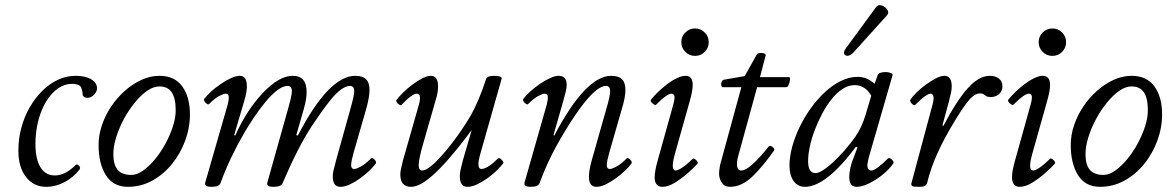

<svg xmlns="http://www.w3.org/2000/svg" viewBox="-20 -709 4511 742"><path d="M159 13Q110 13 80.5 -25Q51 -63 51 -127Q51 -173 62.5 -215.5Q74 -258 95 -294.5Q116 -331 144 -358.5Q172 -386 204.5 -401Q237 -416 272 -416Q297 -416 315.5 -410Q334 -404 344.5 -393Q355 -382 355 -368Q355 -355 343.5 -343Q332 -331 318 -331Q305 -331 300 -340Q299 -354 296.5 -362.5Q294 -371 291 -375Q287 -380 278 -382.5Q269 -385 258 -385Q229 -385 203.5 -367Q178 -349 158.5 -317Q139 -285 128 -242.5Q117 -200 117 -152Q117 -94 136.5 -62.5Q156 -31 192 -31Q212 -31 232 -41Q252 -51 272 -71Q276 -75 280.5 -72.5Q285 -70 288 -65Q291 -60 288 -55Q265 -24 230 -5.5Q195 13 159 13Z M474 13Q418 13 389.5 -31.5Q361 -76 361 -149Q361 -187 374 -225.5Q387 -264 410 -298Q433 -332 463 -358.5Q493 -385 527 -400.5Q561 -416 596 -416Q655 -416 684.5 -375Q714 -334 714 -267Q714 -215 695.5 -165Q677 -115 644.5 -75Q612 -35 568.5 -11Q525 13 474 13ZM488 -33Q509 -33 532.5 -49.5Q556 -66 578.5 -93Q601 -120 619 -153Q637 -186 648 -220Q659 -254 659 -282Q659 -330 643.5 -352.5Q628 -375 596 -375Q573 -375 548.5 -358Q524 -341 500.5 -312Q477 -283 458.5 -248.5Q440 -214 429 -178.5Q418 -143 418 -113Q418 -73 434.5 -53Q451 -33 488 -33Z M798 13Q769 13 773 -3L860 -305Q865 -324 864 -335.5Q863 -347 852 -347Q845 -347 828 -338.5Q811 -330 788 -307Q785 -304 779.5 -307.5Q774 -311 770.5 -317Q767 -323 769 -326Q778 -339 795 -354.5Q812 -370 832.5 -384Q853 -398 872.5 -407Q892 -416 907 -416Q921 -416 927.5 -405.5Q934 -395 934 -375Q934 -365 932 -352Q930 -339 923 -316L885 -187L889 -185Q911 -234 937.5 -275Q964 -316 995 -349Q1027 -383 1056 -399.5Q1085 -416 1111 -416Q1165 -416 1165 -354Q1165 -341 1162.5 -325Q1160 -309 1155 -291L1125 -187L1131 -185Q1191 -301 1246.5 -358.5Q1302 -416 1353 -416Q1381 -416 1394.5 -403Q1408 -390 1408 -361Q1408 -348 1405 -330.5Q1402 -313 1396 -291L1346 -117Q1337 -85 1337 -70.5Q1337 -56 1349 -56Q1357 -56 1374 -65Q1391 -74 1413 -96Q1417 -100 1422.5 -96.5Q1428 -93 1431.5 -87Q1435 -81 1432 -77Q1423 -64 1406.5 -48.5Q1390 -33 1370.5 -19Q1351 -5 1331.5 4Q1312 13 1296 13Q1280 13 1273 2.5Q1266 -8 1266 -28Q1266 -39 1269 -51Q1272 -63 1279 -90L1333 -284Q1341 -312 1345 -330Q1349 -348 1349 -356Q1349 -377 1333 -377Q1317 -377 1298.5 -363.5Q1280 -350 1261 -327Q1242 -304 1222.5 -276.5Q1203 -249 1185 -222Q1157 -179 1129 -124Q1101 -69 1072 -1Q1066 13 1037 13Q1009 13 1013 -3L1092 -284Q1100 -312 1104 -330Q1108 -348 1108 -356Q1108 -377 1092 -377Q1073 -377 1050.5 -359.5Q1028 -342 1005 -314Q982 -286 961 -254.5Q940 -223 923 -194Q897 -149 874 -101Q851 -53 832 -1Q829 6 820.5 9.5Q812 13 798 13Z M1568 13Q1527 13 1527 -35Q1527 -44 1530 -57.5Q1533 -71 1537 -88L1599 -305Q1605 -327 1602.5 -337Q1600 -347 1590 -347Q1582 -347 1567.5 -336.5Q1553 -326 1531 -303Q1529 -301 1523 -304.5Q1517 -308 1513.5 -313.5Q1510 -319 1512 -322Q1522 -336 1538.5 -352Q1555 -368 1574.5 -382.5Q1594 -397 1612.5 -406.5Q1631 -416 1645 -416Q1659 -416 1666 -405.5Q1673 -395 1673 -375Q1673 -365 1671 -352Q1669 -339 1662 -316L1618 -163Q1608 -129 1603 -106Q1598 -83 1598 -72Q1598 -50 1611 -50Q1624 -50 1642.5 -64.5Q1661 -79 1682.5 -102.5Q1704 -126 1726 -154.5Q1748 -183 1767 -211.5Q1786 -240 1800 -264Q1814 -289 1829 -324Q1844 -359 1859 -405Q1861 -410 1868.5 -413Q1876 -416 1889 -416Q1904 -416 1911.5 -413.5Q1919 -411 1919 -406L1837 -117Q1828 -86 1829 -71Q1830 -56 1840 -56Q1852 -56 1868.5 -66.5Q1885 -77 1904 -96Q1908 -100 1913.5 -96Q1919 -92 1923 -86.5Q1927 -81 1925 -78Q1915 -65 1898.5 -49Q1882 -33 1862 -19Q1842 -5 1822.5 4Q1803 13 1787 13Q1771 13 1764 2.5Q1757 -8 1757 -28Q1757 -39 1759.5 -51Q1762 -63 1769 -90L1809 -228L1815 -223Q1781 -176 1746.5 -133.5Q1712 -91 1680 -58Q1648 -25 1619.5 -6Q1591 13 1568 13Z M2031 13Q2003 13 2007 -3L2093 -305Q2098 -324 2097 -335.5Q2096 -347 2085 -347Q2078 -347 2061 -338.5Q2044 -330 2021 -307Q2018 -304 2012.5 -307.5Q2007 -311 2003.5 -316.5Q2000 -322 2002 -326Q2011 -339 2028 -354.5Q2045 -370 2065.5 -384Q2086 -398 2105.5 -407Q2125 -416 2139 -416Q2170 -416 2170 -381Q2170 -369 2166 -353Q2162 -337 2156 -316L2119 -187L2122 -185Q2183 -301 2238 -358.5Q2293 -416 2342 -416Q2370 -416 2383.5 -403Q2397 -390 2397 -361Q2397 -348 2393.5 -328.5Q2390 -309 2380 -277L2334 -117Q2325 -85 2325 -70.5Q2325 -56 2337 -56Q2345 -56 2362 -65Q2379 -74 2401 -96Q2405 -100 2410.5 -96.5Q2416 -93 2419.5 -87Q2423 -81 2420 -77Q2411 -64 2394.5 -48.5Q2378 -33 2358.5 -19Q2339 -5 2320 4Q2301 13 2285 13Q2256 13 2256 -25Q2256 -37 2258.5 -53Q2261 -69 2267 -90L2322 -284Q2330 -310 2334 -329Q2338 -348 2338 -356Q2338 -377 2322 -377Q2301 -377 2271 -348.5Q2241 -320 2203 -264Q2165 -208 2129 -142.5Q2093 -77 2065 -1Q2060 13 2031 13Z M2540 13Q2510 13 2510 -24Q2510 -36 2513 -52.5Q2516 -69 2522 -90L2582 -305Q2588 -327 2586.5 -337Q2585 -347 2574 -347Q2567 -347 2552.5 -337Q2538 -327 2515 -304Q2513 -302 2507 -305.5Q2501 -309 2497 -314.5Q2493 -320 2496 -324Q2506 -337 2522.5 -353Q2539 -369 2558 -383.5Q2577 -398 2596 -407Q2615 -416 2629 -416Q2657 -416 2657 -381Q2657 -369 2654 -353Q2651 -337 2645 -316L2589 -117Q2579 -82 2580 -66Q2581 -50 2591 -50Q2599 -50 2615.5 -60.5Q2632 -71 2657 -95Q2660 -98 2665.5 -94.5Q2671 -91 2674.5 -85.5Q2678 -80 2676 -77Q2662 -61 2638 -40Q2614 -19 2588 -3Q2562 13 2540 13ZM2666 -493Q2644 -493 2628.5 -508.5Q2613 -524 2613 -546Q2613 -568 2628.5 -583.5Q2644 -599 2666 -599Q2688 -599 2703.5 -583.5Q2719 -568 2719 -546Q2719 -524 2703.5 -508.5Q2688 -493 2666 -493Z M2801 13Q2780 13 2769.5 -3Q2759 -19 2759 -37Q2759 -48 2760.5 -56.5Q2762 -65 2763 -72L2845 -372H2774Q2769 -372 2767.5 -379Q2766 -386 2769 -393Q2772 -400 2778 -401L2858 -415L2905 -499Q2908 -503 2916 -504Q2924 -505 2931.5 -503Q2939 -501 2939 -495L2917 -411H3029Q3034 -411 3033 -401Q3032 -391 3028 -381.5Q3024 -372 3019 -372H2906L2834 -110Q2831 -100 2829.5 -91Q2828 -82 2828 -75Q2828 -50 2845 -50Q2861 -50 2887.5 -73.5Q2914 -97 2951 -143Q2954 -147 2960 -144.5Q2966 -142 2970 -136.5Q2974 -131 2971 -127Q2931 -69 2889 -28Q2847 13 2801 13Z M3091 13Q3063 13 3047 -9.5Q3031 -32 3031 -69Q3031 -102 3041 -140Q3051 -178 3069.5 -216.5Q3088 -255 3113 -290Q3138 -325 3167.5 -352.5Q3197 -380 3229.5 -396Q3262 -412 3295 -412Q3330 -412 3360 -385L3372 -419Q3374 -425 3383.5 -428Q3393 -431 3404.5 -430.5Q3416 -430 3423.5 -426.5Q3431 -423 3429 -417L3337 -99Q3335 -89 3333.5 -82Q3332 -75 3332 -70Q3332 -50 3348 -50Q3356 -50 3372.5 -62Q3389 -74 3411 -96Q3415 -100 3421 -96.5Q3427 -93 3431 -87.5Q3435 -82 3432 -77Q3416 -54 3390.5 -33.5Q3365 -13 3338 0Q3311 13 3291 13Q3276 13 3269 3.5Q3262 -6 3262 -25Q3262 -39 3265 -54Q3268 -69 3273 -84L3294 -140L3288 -142Q3172 13 3091 13ZM3132 -40Q3143 -40 3161 -51.5Q3179 -63 3200.5 -83Q3222 -103 3244 -128Q3266 -153 3285 -180Q3299 -200 3308.5 -221Q3318 -242 3325 -265L3347 -339Q3324 -380 3283 -380Q3259 -380 3236.5 -365.5Q3214 -351 3194 -326Q3174 -301 3157.5 -270Q3141 -239 3128.5 -206Q3116 -173 3109.5 -142Q3103 -111 3103 -86Q3103 -40 3132 -40ZM3278 -506Q3266 -494 3256 -493.5Q3246 -493 3242.5 -500.5Q3239 -508 3248 -521L3366 -682Q3372 -690 3381.5 -689Q3391 -688 3399.5 -681.5Q3408 -675 3411.5 -666.5Q3415 -658 3408 -650Z M3531 13Q3510 13 3505.5 10Q3501 7 3502 0L3584 -305Q3585 -310 3586.5 -316.5Q3588 -323 3588 -330Q3588 -338 3585 -342.5Q3582 -347 3576 -347Q3569 -347 3554.5 -337Q3540 -327 3517 -304Q3514 -301 3508.5 -304.5Q3503 -308 3499.5 -314Q3496 -320 3498 -323Q3507 -337 3523.5 -353Q3540 -369 3559.5 -383Q3579 -397 3597.5 -406.5Q3616 -416 3630 -416Q3644 -416 3651 -405.5Q3658 -395 3658 -375Q3658 -365 3655.5 -352Q3653 -339 3647 -316L3622 -224L3626 -223Q3677 -320 3720 -368Q3763 -416 3806 -416Q3826 -416 3840 -405.5Q3854 -395 3854 -375Q3854 -357 3841 -345.5Q3828 -334 3809 -334Q3797 -334 3791.5 -337.5Q3786 -341 3781.5 -344.5Q3777 -348 3768 -348Q3746 -348 3722.5 -319.5Q3699 -291 3664 -232Q3629 -174 3603 -117Q3577 -60 3563 -2Q3561 5 3554.5 9Q3548 13 3531 13Z M3921 13Q3891 13 3891 -24Q3891 -36 3894 -52.5Q3897 -69 3903 -90L3963 -305Q3969 -327 3967.5 -337Q3966 -347 3955 -347Q3948 -347 3933.5 -337Q3919 -327 3896 -304Q3894 -302 3888 -305.5Q3882 -309 3878 -314.5Q3874 -320 3877 -324Q3887 -337 3903.5 -353Q3920 -369 3939 -383.5Q3958 -398 3977 -407Q3996 -416 4010 -416Q4038 -416 4038 -381Q4038 -369 4035 -353Q4032 -337 4026 -316L3970 -117Q3960 -82 3961 -66Q3962 -50 3972 -50Q3980 -50 3996.5 -60.5Q4013 -71 4038 -95Q4041 -98 4046.5 -94.5Q4052 -91 4055.5 -85.5Q4059 -80 4057 -77Q4043 -61 4019 -40Q3995 -19 3969 -3Q3943 13 3921 13ZM4047 -493Q4025 -493 4009.5 -508.5Q3994 -524 3994 -546Q3994 -568 4009.5 -583.5Q4025 -599 4047 -599Q4069 -599 4084.5 -583.5Q4100 -568 4100 -546Q4100 -524 4084.5 -508.5Q4069 -493 4047 -493Z M4231 13Q4175 13 4146.5 -31.5Q4118 -76 4118 -149Q4118 -187 4131 -225.5Q4144 -264 4167 -298Q4190 -332 4220 -358.5Q4250 -385 4284 -400.5Q4318 -416 4353 -416Q4412 -416 4441.5 -375Q4471 -334 4471 -267Q4471 -215 4452.5 -165Q4434 -115 4401.5 -75Q4369 -35 4325.5 -11Q4282 13 4231 13ZM4245 -33Q4266 -33 4289.5 -49.5Q4313 -66 4335.5 -93Q4358 -120 4376 -153Q4394 -186 4405 -220Q4416 -254 4416 -282Q4416 -330 4400.5 -352.5Q4385 -375 4353 -375Q4330 -375 4305.5 -358Q4281 -341 4257.5 -312Q4234 -283 4215.5 -248.5Q4197 -214 4186 -178.5Q4175 -143 4175 -113Q4175 -73 4191.5 -53Q4208 -33 4245 -33Z"/></svg>

Font: Junicode VF
Style: Italic
Weight: 400
Italic angle: -11°
Designer: Peter S. Baker
Version: Version 2.209